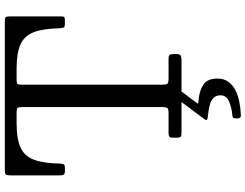

<svg xmlns="http://www.w3.org/2000/svg" viewBox="-134 -656 1042 815"><g transform="rotate(-90 387.5 -249.0)"><path d="M210 -20.5Q210 -6.5 214.2 -3.2Q218.5 0 233 0H536Q549.5 0 557.2 -3Q565 -6 565 -21V-30.5Q565 -46 562 -50.5Q559 -55 544 -55H462Q443.5 -55 439.2 -59.8Q435 -64.5 435 -83.5V-678.5Q435 -692 438 -696Q441 -700 454 -700H505Q570 -700 606.2 -683.5Q642.5 -667 657.8 -627.5Q673 -588 674.5 -518.5Q675 -506.5 677.5 -500.8Q680 -495 694 -495H706Q717.5 -495 721.2 -497.2Q725 -499.5 725 -510.5V-726.5Q725 -741.5 721.8 -745.8Q718.5 -750 704 -750H74Q57 -750 53.5 -745.5Q50 -741 50 -723.5V-520.5Q50 -509.5 52.2 -502.2Q54.5 -495 67 -495H81Q94 -495 96.8 -499.5Q99.5 -504 100 -515.5Q101.5 -586 116.5 -626.2Q131.5 -666.5 168 -683.2Q204.5 -700 270 -700H318Q332 -700 336 -696Q340 -692 340 -677.5V-82.5Q340 -64 335.5 -59.5Q331 -55 313 -55H231Q220 -55 215 -52.2Q210 -49.5 210 -37.5ZM292 237.5Q292 252.5 304.5 252Q334 251 361.8 245.5Q389.5 240 412 228.5Q434.5 217 447.8 198.2Q461 179.5 461 152.5Q461 110.5 436 93.2Q411 76 370 72.5Q356.5 71.5 355.2 70.2Q354 69 360.5 60.5L405 1.5Q409 -4 410.8 -6.2Q412.5 -8.5 401 -8.5H375.5Q369.5 -8.5 368 -7.8Q366.5 -7 364 -3.5L288.5 97.5Q283.5 104 285.5 107.2Q287.5 110.5 302 112Q324.5 114 344.8 118.8Q365 123.5 377.5 134.5Q390 145.5 390 165.5Q390 190 364 201.5Q338 213 307.5 215.5Q300 216 296 218.2Q292 220.5 292 229Z"/></g></svg>

Font: Besley
Style: Regular
Weight: 400
Designer: Owen Earl
Foundry: indestructible type*
Version: Version 4.000